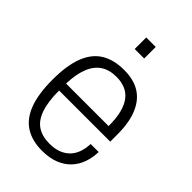

<svg xmlns="http://www.w3.org/2000/svg" viewBox="-217 -813 916 916"><g transform="rotate(45 241.0 -355.0)"><path d="M243 12Q176 12 130.5 -17Q85 -46 62 -107Q39 -168 39 -263Q39 -360 62.5 -420.5Q86 -481 132.5 -509.5Q179 -538 249 -538Q313 -538 355.5 -511.5Q398 -485 420.5 -431.5Q443 -378 443 -298V-249H98Q98 -174 114.5 -126.5Q131 -79 163.5 -58Q196 -37 244 -37Q280 -37 305.5 -47Q331 -57 348.5 -75Q366 -93 375 -119Q384 -145 385 -175H439Q438 -136 426 -102Q414 -68 390 -42.5Q366 -17 329.5 -2.5Q293 12 243 12ZM98 -296H385Q385 -349 375.5 -385.5Q366 -422 348 -445Q330 -468 304 -478.5Q278 -489 246 -489Q197 -489 165 -467Q133 -445 116.5 -402Q100 -359 98 -296ZM213 -644V-722H277V-644Z"/></g></svg>

Font: Archivo SemiCondensed ExtraLight
Style: Regular
Weight: 250
Width: 4
Designer: Hector Gatti
Foundry: Omnibus-Type
Version: Version 2.001